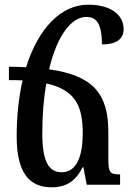

<svg xmlns="http://www.w3.org/2000/svg" viewBox="-20 -786 554 817"><path d="M200 11C262 11 303 -16 331 -74H335L349 0H491V-44C449 -44 441 -50 441 -109V-225C441 -389 374 -465 189 -491C223 -637 285 -714 347 -714C392 -714 413 -684 414 -597C474 -597 506 -619 506 -662C506 -722 453 -766 355 -766C242 -766 144 -669 91 -500C68 -501 44 -502 18 -502V-445C39 -445 58 -445 76 -444C60 -374 51 -294 51 -205C51 -50 105 11 200 11ZM160 -218C160 -298 166 -369 177 -431C298 -404 332 -338 332 -220C332 -120 306 -53 242 -53C186 -53 160 -102 160 -218Z"/></svg>

Font: Noto Serif Armenian Condensed SemiBold
Style: Regular
Weight: 600
Width: 3
Designer: Monotype Design Team
Foundry: Monotype Imaging Inc.
Version: Version 2.008